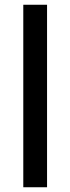

<svg xmlns="http://www.w3.org/2000/svg" viewBox="-20 -648 296 808"><path d="M78 -628H178V140H78Z"/></svg>

Font: Athiti SemiBold
Style: Regular
Weight: 600
Designer: CadsonDemak Team
Foundry: CadsonDemak
Version: Version 1.032